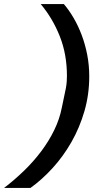

<svg xmlns="http://www.w3.org/2000/svg" viewBox="-132 -780 498 938"><path d="M304 -407Q304 -318 280.5 -237Q257 -156 217 -86Q177 -16 125 41Q73 98 17 138H-112Q-61 99 -14.5 54Q32 9 69.5 -41Q107 -91 133 -144.5Q159 -198 170 -254L190 -350Q193 -367 194 -381.5Q195 -396 195 -409Q195 -515 160 -603Q125 -691 67 -760H180Q205 -731 227.5 -692.5Q250 -654 267 -609Q284 -564 294 -513Q304 -462 304 -407Z"/></svg>

Font: IBM Plex Sans SmBld
Style: Italic
Weight: 600
Italic angle: -11°
Designer: Mike Abbink, Paul van der Laan, Pieter van Rosmalen
Foundry: Bold Monday
Version: Version 3.005